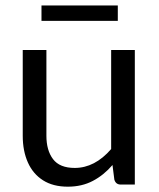

<svg xmlns="http://www.w3.org/2000/svg" viewBox="-20 -694 598 722"><path d="M235 8Q179.5 8 141.8 -16Q104 -40 84.8 -83.2Q65.5 -126.5 65.5 -183.5V-506H154.5V-183.5Q154.5 -128.5 179.5 -95.5Q204.5 -62.5 261 -62.5Q336.5 -62.5 398 -133.5V-506H487V0H434Q415.5 0 410 -18.5L403 -73.5Q370.5 -35.5 329.2 -13.8Q288 8 235 8ZM423 -615.5H136V-673.5H423Z"/></svg>

Font: Verano Sans
Style: Regular
Weight: 400
Designer: Lukasz Dziedzic with Adam Twardoch and Botio Nikoltchev
Foundry: tyPoland Lukasz Dziedzic
Version: Version 3.001;December 28, 2019;FontCreator 12.0.0.2547 64-b